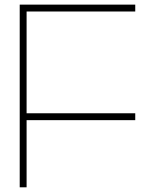

<svg xmlns="http://www.w3.org/2000/svg" viewBox="-20 -798 660 818"><path d="M64 -778.3H556.2V-749H93.3V-315.4H556.2V-286.1H93.3V0H64Z"/></svg>

Font: Cherry
Style: Light
Weight: 300
Designer: Amin Abedi
Version: Version 1.00 ; ttfautohint (v1.6)